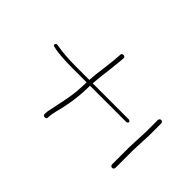

<svg xmlns="http://www.w3.org/2000/svg" viewBox="-147 -656 795 795"><g transform="rotate(-45 250.0 -259.0)"><path d="M291.8 13H360.8C363.4 13 365.8 12 367.8 10C369.8 8 370.8 5.7 370.8 3C370.8 0.3 369.8 -2 367.8 -4C365.8 -6 363.4 -7 360.8 -7H291.8L201 -11H96.5C93.9 -11 91.5 -10 89.5 -8C87.5 -6 86.5 -3.7 86.5 -1C86.5 1.7 87.5 4 89.5 6C91.5 8 93.9 9 96.5 9H201ZM281.2 -530.5C276.2 -532.2 273.2 -530 272.2 -524C270.2 -516 268.5 -507 267 -497C266.5 -490.3 265.6 -480.9 264.4 -468.7C263.1 -456.4 262.5 -434.6 262.5 -403V-326C227.5 -326 193.5 -329 160.5 -335L63.5 -355L48.5 -356C41.9 -356.7 38.2 -353.7 37.5 -347C36.9 -340.3 39.9 -336.7 46.5 -336L60.5 -335C69.9 -333.7 78.5 -332 86.5 -330C146.5 -314 202 -306 262.5 -306V-95C262.5 -92.3 263.2 -90 264.7 -88C266.2 -86 268 -85 270 -85C272 -85 273.7 -86 275.2 -88C276.7 -90 277.5 -92.3 277.5 -95V-305C296.8 -304 325.4 -300.6 374.2 -294.5C399.2 -291.6 416.7 -289.7 426.7 -289L440.7 -288C447.4 -288 450.7 -291.3 450.7 -298C450.7 -304.7 447.4 -308 440.7 -308L427.7 -309C419.1 -309 395.7 -311.4 357.7 -316.3C322.5 -321.1 298 -324 277.5 -325V-403C277.5 -447.7 280.5 -486 286.5 -518C288 -524.7 286.2 -528.8 281.2 -530.5Z"/></g></svg>

Font: Proton
Style: RgCnd
Weight: 500
Version: Version 1.017